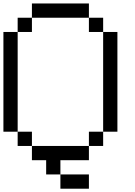

<svg xmlns="http://www.w3.org/2000/svg" viewBox="-20 -937 790 1123"><path d="M0 -166.7V-750H83.3V-166.7ZM166.7 -166.7V-83.3H83.3V-166.7ZM166.7 -83.3H500V0H333.3V83.3H250V0H166.7ZM166.7 -833.3V-750H83.3V-833.3ZM166.7 -916.7H500V-833.3H166.7ZM333.3 83.3H500V166.7H333.3ZM500 -83.3V-166.7H583.3V-83.3ZM500 -833.3H583.3V-750H500ZM666.7 -166.7H583.3V-750H666.7Z"/></svg>

Font: Galmuri11 Regular
Style: Regular
Weight: 400
Designer: Minseo Lee (Quiple)
Version: Version 2.356;hotconv 1.1.0;makeotfexe 2.6.0 DEVELOPMENT